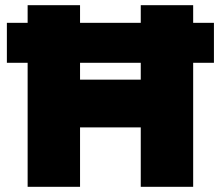

<svg xmlns="http://www.w3.org/2000/svg" viewBox="-20 -720 851 740"><path d="M522.5 0V-700H724.5V0ZM86.5 0V-700H288.5V0ZM272.5 -229V-413H538.5V-229ZM6.5 -478V-632H804.5V-478Z"/></svg>

Font: Geologica Cursive Black
Style: Regular
Weight: 900
Designer: Sindre Bremnes, Frode Helland
Foundry: Monokrom Skriftforlag AS
Version: Version 1.010;gftools[0.9.28]